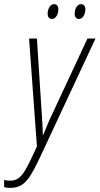

<svg xmlns="http://www.w3.org/2000/svg" viewBox="-44 -901 483 931"><path d="M339 -809C359 -809 370 -835 370 -856C370 -872 362 -881 349 -881C329 -881 318 -855 318 -835C318 -818 326 -809 339 -809ZM208 -809C228 -809 239 -835 239 -856C239 -872 231 -881 218 -881C198 -881 187 -855 187 -835C187 -818 195 -809 208 -809ZM6 10C76 10 102 -36 156 -151L419 -714H380L198 -324C186 -298 176 -271 164 -243C163 -270 162 -298 160 -325L135 -714H97L135 -191C76 -62 58 -25 4 -25C-7 -25 -16 -26 -24 -29V6C-16 9 -5 10 6 10Z"/></svg>

Font: Noto Sans ExtraCondensed ExtraLight
Style: Italic
Weight: 200
Width: 2
Italic angle: -12°
Designer: Monotype Design Team
Foundry: Monotype Imaging Inc.
Version: Version 2.013